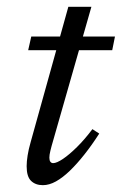

<svg xmlns="http://www.w3.org/2000/svg" viewBox="-20 -533 356 562"><path d="M62.5 -386 71.5 -426H316.5L308.5 -386ZM131 -105.5Q129 -98 127.5 -91.8Q126 -85.5 125.2 -80.5Q124.5 -75.5 124.5 -71.5Q124.5 -63.5 127.5 -59.5Q130.5 -55.5 135.5 -55.5Q146 -55.5 164.5 -68Q183 -80.5 205.5 -102.8Q228 -125 250.5 -155L270.5 -142Q249 -108.5 227.2 -81Q205.5 -53.5 184.5 -33.2Q163.5 -13 143.8 -2Q124 9 105.5 9Q84 9 71 -3.5Q58 -16 58 -46.5Q58 -60 60.8 -77.8Q63.5 -95.5 70 -118L180 -513H247.5Z"/></svg>

Font: Newsreader 18pt
Style: Italic
Weight: 400
Italic angle: -17°
Version: Version 1.003